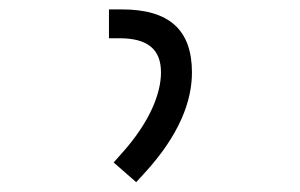

<svg xmlns="http://www.w3.org/2000/svg" viewBox="-20 -713 626 400"><path d="M263.7 -333.5 280.8 -352.1C353.5 -431.2 379.9 -502 379.9 -562C379.9 -650.9 332.5 -693.4 233.9 -693.4H207V-633.3H229C287.6 -633.3 315.4 -610.4 315.4 -562C315.4 -519 292.5 -459.5 235.4 -395.5L216.8 -374.5Z"/></svg>

Font: Cascadia Mono NF Light
Style: Regular
Weight: 300
Monospace: yes
Designer: Aaron Bell
Foundry: Saja Typeworks
Version: Version 2404.023